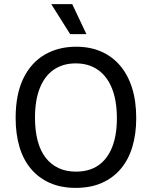

<svg xmlns="http://www.w3.org/2000/svg" viewBox="-20 -900 738 933"><path d="M348 13Q277 13 222.5 -11Q168 -35 130.5 -79.5Q93 -124 74.5 -186.5Q56 -249 56 -327Q56 -442 93.5 -519Q131 -596 197.5 -634.5Q264 -673 350 -673Q417 -673 470.5 -650Q524 -627 562.5 -582.5Q601 -538 621.5 -473.5Q642 -409 642 -326Q642 -249 623 -186Q604 -123 566.5 -79Q529 -35 474.5 -11Q420 13 348 13ZM349 -66Q414 -66 458 -96.5Q502 -127 525 -185Q548 -243 548 -325Q548 -410 524.5 -469.5Q501 -529 456 -560.5Q411 -592 348 -592Q286 -592 241.5 -561.5Q197 -531 173.5 -472Q150 -413 150 -328Q150 -265 163 -216Q176 -167 201.5 -134Q227 -101 264 -83.5Q301 -66 349 -66ZM321 -734 229 -880H331L400 -734Z"/></svg>

Font: Bricolage Grotesque 36pt
Style: Regular
Weight: 400
Designer: Mathieu Triay
Foundry: Atelier Triay
Version: Version 1.001;gftools[0.9.33.dev8+g029e19f]